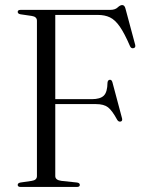

<svg xmlns="http://www.w3.org/2000/svg" viewBox="-20 -739 582 759"><path d="M416 -700Q435 -700 445 -709.5Q455 -719 463 -719Q472.5 -719 476 -705L514.5 -561.5Q517 -550.5 507.5 -548.5Q498.5 -546.5 494 -556.5Q472 -607.5 453.5 -634Q435 -660.5 414.8 -670.2Q394.5 -680 366.5 -680H198.5V-347H343Q376 -347 390.2 -360.8Q404.5 -374.5 405 -412.5Q406 -422 413 -423.5Q421.5 -425 424.5 -413.5L462.5 -271Q465 -260.5 457 -258.5Q449 -256.5 443.5 -265Q423.5 -302 407 -314.8Q390.5 -327.5 359.5 -327.5H198.5V-43Q198.5 -27 223 -24L284 -17.5Q295.5 -16 295.5 -8Q295.5 0 284 0H61.5Q50 0 50 -8Q50 -15.5 61 -17.5L105.5 -24Q126 -27 126 -43V-657Q126 -673 105.5 -676L61 -682.5Q50 -684.5 50 -692Q50 -700 61.5 -700Z"/></svg>

Font: Fraunces 72pt S000 Light
Style: Regular
Weight: 300
Version: Version 1.000; ttfautohint (v1.8.3)